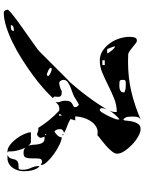

<svg xmlns="http://www.w3.org/2000/svg" viewBox="106 -866 787 1040"><g transform="rotate(90 500.0 -346.5)"><path d="M640 -720Q636 -718 635 -718ZM635 -718Q634 -717 633.5 -717Q633 -717 632 -716ZM856 -180Q841 -180 839.5 -164.5Q838 -149 838.5 -130Q839 -111 835 -95.5Q831 -80 810 -80Q799 -80 792 -82.5Q785 -85 780 -90Q786 -78 790.5 -64.5Q795 -51 797.5 -38.5Q800 -26 800.5 -15.5Q801 -5 800 0L807 7H800Q783 7 764.5 -7.5Q746 -22 731 -42Q716 -62 706.5 -84Q697 -106 697 -120H747Q760 -120 770 -105Q765 -118 764.5 -133.5Q764 -149 761.5 -162.5Q759 -176 752 -185Q745 -194 727 -194Q722 -194 720 -193Q722 -191 724.5 -183.5Q727 -176 727 -173Q727 -167 720 -160Q713 -153 707 -153Q705 -153 696.5 -156.5Q688 -160 687 -160H673Q635 -222 580 -273Q577 -274 570 -274Q558 -274 550.5 -269.5Q543 -265 533 -253Q536 -268 531 -279.5Q526 -291 526 -305Q526 -323 531 -332.5Q536 -342 560 -353Q561 -356 561 -360Q561 -372 547 -380Q543 -378 530 -370.5Q517 -363 513 -360Q504 -353 487 -347Q470 -341 453.5 -334.5Q437 -328 425 -319Q413 -310 413 -297Q413 -289 418 -281Q423 -273 433 -273Q435 -273 445 -275.5Q455 -278 460 -280Q461 -280 466.5 -283Q472 -286 473 -287H477Q497 -287 501.5 -280.5Q506 -274 505 -265.5Q504 -257 503.5 -249.5Q503 -242 513 -240Q491 -216 457.5 -186.5Q424 -157 383.5 -127.5Q343 -98 298.5 -70Q254 -42 210 -20.5Q166 1 124.5 14Q83 27 50 27Q42 27 37.5 20.5Q33 14 33 7Q33 2 47.5 -10.5Q62 -23 84.5 -40Q107 -57 134.5 -76Q162 -95 187 -113Q212 -131 232 -145Q252 -159 260 -167Q266 -173 279 -186Q292 -199 308.5 -215.5Q325 -232 343 -250Q361 -268 377.5 -284.5Q394 -301 407 -314Q420 -327 427 -333Q439 -346 465.5 -378.5Q492 -411 519 -448.5Q546 -486 566.5 -520.5Q587 -555 587 -573V-585Q549 -585 513.5 -570.5Q478 -556 444 -539Q410 -522 376.5 -507.5Q343 -493 309 -493Q279 -493 255.5 -508.5Q232 -524 215 -547.5Q198 -571 189 -599.5Q180 -628 180 -654Q180 -665 183 -679.5Q186 -694 200 -694Q204 -694 207 -693Q210 -691 217.5 -685.5Q225 -680 233.5 -673Q242 -666 249.5 -660.5Q257 -655 260 -653Q261 -652 266.5 -649.5Q272 -647 273 -647L313 -646Q402 -646 477.5 -664Q553 -682 632 -716Q617 -709 614.5 -697.5Q612 -686 612 -672Q612 -657 613.5 -644.5Q615 -632 627 -620L633 -627Q634 -636 635.5 -651Q637 -666 641.5 -680Q646 -694 654.5 -704Q663 -714 680 -714Q697 -714 720 -701Q743 -688 763.5 -668.5Q784 -649 798.5 -627Q813 -605 813 -587Q813 -574 800 -558Q787 -542 770 -527Q753 -512 736.5 -499.5Q720 -487 713 -480Q687 -485 668 -474Q649 -463 636.5 -443.5Q624 -424 617.5 -401Q611 -378 611 -360H633Q632 -358 629.5 -350Q627 -342 627 -340Q626 -339 626 -337Q626 -334 627 -333Q645 -323 663.5 -316.5Q682 -310 700 -300Q690 -296 685 -291.5Q680 -287 680 -277Q680 -257 693 -247Q702 -252 713 -263Q724 -274 724 -287Q738 -287 763.5 -275Q789 -263 813.5 -245.5Q838 -228 856 -209Q874 -190 874 -177Q874 -174 873 -173Q872 -174 867 -176.5Q862 -179 860 -180ZM442 -599Q448 -599 454.5 -599.5Q461 -600 467 -602.5Q473 -605 477 -609.5Q481 -614 481 -623Q481 -626 480 -627Q467 -632 458 -633Q449 -634 436 -634Q424 -634 418.5 -632Q413 -630 413 -617Q413 -602 420.5 -600.5Q428 -599 442 -599ZM577 -493Q582 -493 590.5 -506.5Q599 -520 607.5 -537Q616 -554 622 -569.5Q628 -585 628 -590Q628 -597 627 -600Q618 -593 607.5 -582Q597 -571 587.5 -557.5Q578 -544 572 -530Q566 -516 566 -503Q566 -500 567 -500Q568 -496 573 -493ZM269 -533Q269 -537 264.5 -544Q260 -551 254 -558Q248 -565 241.5 -570.5Q235 -576 232 -576L233 -567Q236 -559 241 -546Q246 -533 247 -533ZM333 -520H307V-507H333ZM707 -293Q706 -296 710 -296Q714 -296 713 -293Q713 -290 710 -290Q707 -290 707 -293ZM607 -287Q598 -282 598 -273H607ZM387 -207Q391 -208 393 -213Q388 -221 374.5 -227Q361 -233 353 -233Q352 -233 349.5 -230.5Q347 -228 347 -227Q351 -219 364 -213.5Q377 -208 380 -207Q381 -206 383 -206Q386 -206 387 -207ZM713 -200Q714 -203 710 -203Q706 -203 707 -200Q707 -197 710 -197Q713 -197 713 -200ZM880 -167Q889 -161 894.5 -150Q900 -139 903 -126.5Q906 -114 907 -101.5Q908 -89 908 -80Q908 -64 903 -48.5Q898 -33 889 -20.5Q880 -8 866.5 -0.5Q853 7 837 7H820Q836 -1 839 -12Q842 -23 844.5 -32.5Q847 -42 856 -48Q865 -54 893 -53Q899 -59 899.5 -64Q900 -69 900 -76Q900 -99 890 -120Q880 -141 880 -163ZM117 -11Q128 -11 138 -13Q148 -15 148 -28Q140 -28 128.5 -25.5Q117 -23 117 -11Z"/></g></svg>

Font: Genkaimincho
Style: Regular
Weight: 800
Designer: Dr. Ken Lunde (project architect, glyph set definition & overall production); Masataka HATTORI \u670D \u90E8 \u6B63 \u8C
Foundry: Adobe Systems Incorporated
Version: Version 1.00